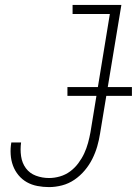

<svg xmlns="http://www.w3.org/2000/svg" viewBox="-20 -755 558 783"><path d="M180 8Q156 8 132.5 3.5Q109 -1 89.5 -12Q70 -23 55.5 -40.5Q41 -58 33 -79.5Q25 -101 23.5 -125.5Q22 -150 26 -173Q26 -174 26 -174Q26 -174 26 -174H66Q66 -174 66 -174Q66 -174 66 -174Q62 -146 66 -118Q70 -90 85.5 -69Q101 -48 126.5 -38.5Q152 -29 180 -29Q202 -29 224.5 -35.5Q247 -42 266 -56Q285 -70 299.5 -89.5Q314 -109 323.5 -129.5Q333 -150 339 -172Q345 -194 349 -216L428 -698H276V-735H475L388 -210Q384 -184 376.5 -158Q369 -132 356.5 -107Q344 -82 325.5 -60Q307 -38 283.5 -22Q260 -6 233 1Q206 8 180 8ZM255 -364V-400H518V-364Z"/></svg>

Font: Iosevka Curly Slab XLtObl
Style: Regular
Weight: 200
Italic angle: -9°
Monospace: yes
Designer: Belleve Invis
Foundry: Belleve Invis
Version: Version 11.1.0; ttfautohint (v1.8.3)